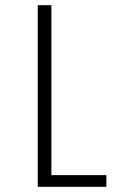

<svg xmlns="http://www.w3.org/2000/svg" viewBox="-20 -720 490 740"><path d="M178 -45H390V0H125.5V-700H178Z"/></svg>

Font: League Mono Condensed UltraLight
Style: Regular
Weight: 200
Width: 1
Designer: Tyler Finck
Foundry: The League of Moveable Type / Tyler Finck
Version: Version 2.210